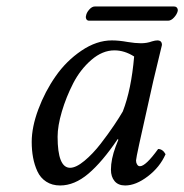

<svg xmlns="http://www.w3.org/2000/svg" viewBox="-20 -564 570 594"><path d="M359.9 -219.2Q386.2 -286.6 395 -389.2Q365.2 -408.2 334 -408.2Q296.9 -408.2 262.7 -378.7Q228.5 -349.1 206.5 -306.4Q184.6 -263.7 171.4 -219Q158.2 -174.3 158.2 -141.1Q158.2 -44.9 196.8 -44.9Q215.3 -44.9 241.2 -66.4Q267.1 -87.9 291.3 -119.1Q315.4 -150.4 332.8 -176.3Q350.1 -202.1 359.9 -219.2ZM466.8 -439Q481 -439 481 -424.8Q478 -414.1 454.1 -313L411.1 -120.1Q400.9 -73.2 400.9 -67.9Q400.9 -60.5 403.6 -56.2Q406.2 -51.8 408.4 -50.8Q410.6 -49.8 413.1 -49.8Q430.7 -49.8 469.2 -103Q483.4 -103 492.2 -86.9Q474.6 -46.9 437.5 -18.6Q400.4 9.8 367.2 9.8Q345.7 9.8 334.5 -3.7Q323.2 -17.1 323.2 -39.1Q323.2 -71.3 337.9 -110.8L346.2 -131.8L344.2 -133.8Q296.4 -63 253.4 -26.6Q210.4 9.8 166 9.8Q141.1 9.8 123 -2Q105 -13.7 95.7 -33.9Q86.4 -54.2 82.3 -76.7Q78.1 -99.1 78.1 -125Q78.1 -170.9 98.6 -225.8Q119.1 -280.8 152.1 -328.1Q185.1 -375.5 231.9 -407.2Q278.8 -439 326.2 -439Q348.1 -439 375 -434.1Q398.9 -430.2 416 -430.2Q434.6 -430.2 450.2 -436Q460.4 -439 466.8 -439ZM500 -500H255.9Q249.5 -500 247.1 -504.9Q244.6 -509.8 246.1 -515.1Q247.6 -524.9 256.1 -534.4Q264.6 -543.9 272.9 -543.9H518.1Q524.9 -543.9 527.8 -539.6Q530.8 -535.2 529.8 -529.8Q527.3 -519.5 518.3 -509.8Q509.3 -500 500 -500Z"/></svg>

Font: Common Serif
Style: Italic
Weight: 400
Italic angle: -12°
Designer: Philipp H. Poll, Khaled Hosny
Foundry: Stefan Peev, Context Ltd.
Version: Version 1.026